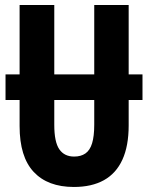

<svg xmlns="http://www.w3.org/2000/svg" viewBox="-20 -734 589 764"><path d="M2 -336V-438H547V-336ZM492 -235Q492 -153 467 -98.5Q442 -44 393.5 -17Q345 10 274 10Q170 10 114 -50Q58 -110 58 -232V-714H196V-237Q196 -169 216 -140Q236 -111 275 -111Q302 -111 320 -123.5Q338 -136 346.5 -164Q355 -192 355 -238V-714H492Z"/></svg>

Font: Noto Sans Display ExtraCondensed
Style: Bold
Weight: 700
Width: 2
Designer: Monotype Design Team
Foundry: Monotype Imaging Inc.
Version: Version 2.003